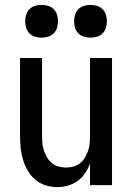

<svg xmlns="http://www.w3.org/2000/svg" viewBox="-20 -757 540 785"><path d="M214 8Q190 8 166 0.5Q142 -7 124 -22.5Q106 -38 93.5 -59.5Q81 -81 74 -104Q67 -127 64.5 -151.5Q62 -176 62 -200V-520H152V-200Q152 -185 153.5 -169.5Q155 -154 160 -140Q165 -126 173 -112.5Q181 -99 193 -89.5Q205 -80 220 -76Q235 -72 250 -72Q265 -72 280 -76Q295 -80 307 -89.5Q319 -99 327 -112.5Q335 -126 340 -140Q345 -154 346.5 -169.5Q348 -185 348 -200V-520H438V0H348V-88Q340 -67 327.5 -48.5Q315 -30 297 -17Q279 -4 257.5 2Q236 8 214 8ZM350 -603Q336 -603 323 -607Q310 -611 300.5 -620.5Q291 -630 287 -643Q283 -656 283 -670Q283 -684 287 -697Q291 -710 300.5 -719.5Q310 -729 323 -733Q336 -737 350 -737Q364 -737 377 -733Q390 -729 399.5 -719.5Q409 -710 413 -697Q417 -684 417 -670Q417 -656 413 -643Q409 -630 399.5 -620.5Q390 -611 377 -607Q364 -603 350 -603ZM150 -603Q136 -603 123 -607Q110 -611 100.5 -620.5Q91 -630 87 -643Q83 -656 83 -670Q83 -684 87 -697Q91 -710 100.5 -719.5Q110 -729 123 -733Q136 -737 150 -737Q164 -737 177 -733Q190 -729 199.5 -719.5Q209 -710 213 -697Q217 -684 217 -670Q217 -656 213 -643Q209 -630 199.5 -620.5Q190 -611 177 -607Q164 -603 150 -603Z"/></svg>

Font: Iosevka Curly Medium
Style: Regular
Weight: 500
Monospace: yes
Designer: Belleve Invis
Foundry: Belleve Invis
Version: Version 22.1.2; ttfautohint (v1.8.4)